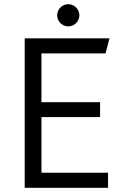

<svg xmlns="http://www.w3.org/2000/svg" viewBox="-20 -897 596 917"><path d="M98 -714V0H496V-72H178V-338H458V-409H178V-642H484L503 -714ZM306 -771C335 -771 359 -795 359 -824C359 -853 335 -877 306 -877C277 -877 253 -853 253 -824C253 -795 277 -771 306 -771Z"/></svg>

Font: Frost Regular
Style: Regular
Weight: 400
Designer: Lee Frost
Foundry: Lee Frost for Ice Communication Norge AS
Version: Version 2.011;hotconv 1.0.107;makeotfexe 2.5.65593